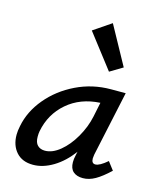

<svg xmlns="http://www.w3.org/2000/svg" viewBox="-109 -789 728 874"><g transform="rotate(15 255.5 -352.5)"><path d="M354 -493 230 -654 314 -711 414 -529ZM488 -62Q451 -27 422 -10.5Q393 6 364 6Q335 6 318.5 -8.5Q302 -23 302 -53Q302 -69 306 -85L310 -104Q272 -52 224 -23Q176 6 129 6Q78 6 50 -25.5Q22 -57 22 -107Q22 -126 27 -149Q41 -221 92.5 -282.5Q144 -344 220.5 -381Q297 -418 384 -418H453L387 -111Q385 -97 385 -93Q385 -69 403 -69Q423 -69 459 -100ZM339 -278 353 -346Q260 -341 197.5 -287Q135 -233 119 -149Q117 -139 117 -123Q117 -96 130 -83Q143 -70 165 -70Q200 -70 236 -99.5Q272 -129 300 -177.5Q328 -226 339 -278Z"/></g></svg>

Font: Ysabeau Infant Semibold
Style: Italic
Weight: 600
Italic angle: -12°
Designer: Christian Thalmann (Catharsis Fonts)
Version: Version 0.003